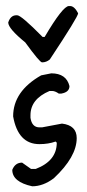

<svg xmlns="http://www.w3.org/2000/svg" viewBox="-20 -619 294 649"><path d="M153.3 -371.1Q204.1 -371.1 214.8 -328.1Q214.8 -307.6 187.5 -302.7H178.7Q166 -311.5 156.2 -311.5H147.5Q83 -284.2 83 -229.5V-220.7Q87.9 -188.5 113.3 -188.5H122.1L189.5 -201.2Q239.3 -195.3 239.3 -152.3Q239.3 -88.9 162.1 -16.6Q126 10.7 88.9 10.7Q21.5 -3.9 21.5 -44.9Q31.2 -69.3 54.7 -69.3L85 -47.9H100.6Q171.9 -75.2 171.9 -136.7L168 -140.6Q143.6 -131.8 113.3 -131.8Q41 -131.8 24.4 -225.6Q24.4 -310.5 119.1 -364.3ZM244.1 -574.2Q244.1 -562.5 148.4 -418Q136.7 -408.2 122.1 -408.2Q114.3 -408.2 65.4 -475.6Q7.8 -522.5 7.8 -543Q15.6 -567.4 35.2 -567.4H38.1Q51.8 -567.4 124 -494.1H130.9Q192.4 -598.6 212.9 -598.6H216.8Q231.4 -598.6 244.1 -574.2Z"/></svg>

Font: Sue Ellen Francisco
Style: Regular
Weight: 400
Designer: Kimberly Geswein
Foundry: Kimberly Geswein
Version: Version 1.002 2007